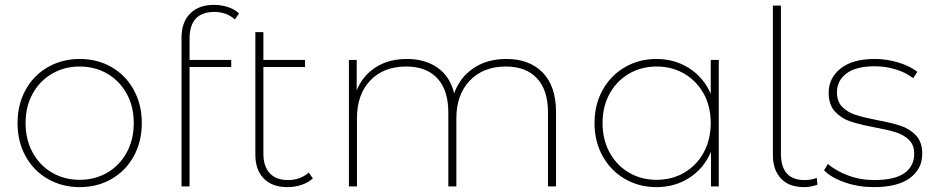

<svg xmlns="http://www.w3.org/2000/svg" viewBox="-20 -765 3841 788"><path d="M52 -260Q52 -336 85 -396Q118 -456 176.5 -489.5Q235 -523 307 -523Q380 -523 438 -489.5Q496 -456 529 -396Q562 -336 562 -260Q562 -184 529 -124Q496 -64 438 -30.5Q380 3 307 3Q235 3 176.5 -30.5Q118 -64 85 -124Q52 -184 52 -260ZM529 -260Q529 -328 500 -380.5Q471 -433 420.5 -462.5Q370 -492 307 -492Q244 -492 193.5 -462.5Q143 -433 114 -380.5Q85 -328 85 -260Q85 -192 114 -139Q143 -86 193.5 -56.5Q244 -27 307 -27Q370 -27 420.5 -56.5Q471 -86 500 -139Q529 -192 529 -260Z M758 -607V-519H929V-490H758V0H725V-611Q725 -673 760 -709Q795 -745 858 -745Q888 -745 915.5 -736Q943 -727 961 -710L944 -685Q910 -716 860 -716Q809 -716 783.5 -688.5Q758 -661 758 -607Z M1264 -33Q1246 -16 1218 -6.5Q1190 3 1160 3Q1097 3 1062.5 -32.5Q1028 -68 1028 -130V-633H1061V-519H1232V-490H1061V-135Q1061 -82 1087 -54Q1113 -26 1163 -26Q1187 -26 1209 -34Q1231 -42 1247 -57Z M2262 -305V0H2229V-303Q2229 -395 2184 -443.5Q2139 -492 2056 -492Q1963 -492 1908 -434Q1853 -376 1853 -280V0H1820V-303Q1820 -395 1775 -443.5Q1730 -492 1648 -492Q1554 -492 1499.5 -434.5Q1445 -377 1445 -280V0H1412V-519H1444V-394Q1468 -454 1521.5 -488.5Q1575 -523 1650 -523Q1725 -523 1776 -487Q1827 -451 1844 -382Q1867 -447 1923 -485Q1979 -523 2058 -523Q2153 -523 2207.5 -467Q2262 -411 2262 -305Z M2930 -519V0H2898V-142Q2869 -74 2809.5 -35.5Q2750 3 2674 3Q2603 3 2545 -30.5Q2487 -64 2453.5 -124Q2420 -184 2420 -260Q2420 -336 2453.5 -396Q2487 -456 2545 -489.5Q2603 -523 2674 -523Q2749 -523 2808.5 -485Q2868 -447 2897 -380V-519ZM2897 -260Q2897 -328 2868 -380.5Q2839 -433 2788.5 -462.5Q2738 -492 2675 -492Q2612 -492 2561.5 -462.5Q2511 -433 2482 -380.5Q2453 -328 2453 -260Q2453 -192 2482 -139Q2511 -86 2561.5 -56.5Q2612 -27 2675 -27Q2738 -27 2788.5 -56.5Q2839 -86 2868 -139Q2897 -192 2897 -260Z M3152 -129V-742H3185V-135Q3185 -26 3282 -26Q3310 -26 3332 -35L3335 -7Q3308 3 3280 3Q3218 3 3185 -32.5Q3152 -68 3152 -129Z M3362 -66 3378 -92Q3410 -64 3460.5 -45Q3511 -26 3568 -26Q3652 -26 3692 -54.5Q3732 -83 3732 -134Q3732 -170 3710.5 -191Q3689 -212 3657 -222Q3625 -232 3571 -242Q3508 -254 3470.5 -266.5Q3433 -279 3407 -307Q3381 -335 3381 -385Q3381 -444 3429.5 -483.5Q3478 -523 3571 -523Q3619 -523 3667 -508.5Q3715 -494 3745 -470L3728 -444Q3697 -468 3655.5 -480.5Q3614 -493 3570 -493Q3493 -493 3454 -463.5Q3415 -434 3415 -386Q3415 -348 3437 -326Q3459 -304 3491.5 -293.5Q3524 -283 3580 -272Q3640 -261 3677 -248.5Q3714 -236 3739.5 -209Q3765 -182 3765 -134Q3765 -71 3714 -34Q3663 3 3567 3Q3504 3 3448.5 -16Q3393 -35 3362 -66Z"/></svg>

Font: Montserrat Alternates ExLight
Style: Regular
Weight: 275
Designer: Julieta Ulanovsky
Foundry: Julieta Ulanovsky
Version: Version 7.200